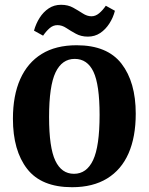

<svg xmlns="http://www.w3.org/2000/svg" viewBox="-20 -772 621 802"><path d="M281 10Q153 10 93.5 -66.5Q34 -143 34 -276Q34 -373 64.5 -441.5Q95 -510 154 -546.5Q213 -583 300 -583Q428 -583 487.5 -506Q547 -429 547 -297Q547 -200 517 -131.5Q487 -63 427.5 -26.5Q368 10 281 10ZM292 -526Q239 -526 212 -469.5Q185 -413 185 -283Q185 -156 211 -101Q237 -46 289 -46Q342 -46 369 -103.5Q396 -161 396 -292Q396 -418 370.5 -472Q345 -526 292 -526ZM347 -619Q319 -619 297 -631Q275 -643 257 -655Q239 -667 220 -667Q202 -667 187.5 -654.5Q173 -642 160 -623L122 -644Q130 -673 145.5 -697.5Q161 -722 183.5 -737Q206 -752 235 -752Q264 -752 285.5 -740Q307 -728 325.5 -716Q344 -704 362 -704Q379 -704 394 -716.5Q409 -729 422 -748L460 -727Q453 -699 437 -674Q421 -649 398.5 -634Q376 -619 347 -619Z"/></svg>

Font: Rasa
Style: Regular
Weight: 400
Designer: Anna Giedrys (Yrsa+Rasa design), David Brezina (Yrsa art-direction, Rasa art-direction, design)
Foundry: Rosetta Type Foundry
Version: Version 2.004